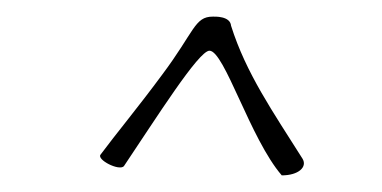

<svg xmlns="http://www.w3.org/2000/svg" viewBox="-20 -720 460 231"><path d="M129 -520C168 -578 219 -659 232 -659C250 -659 281 -553 319 -509C339 -509 350 -519 344 -529C308 -586 276 -632 258 -689C257 -701 238 -700 236 -700C214 -700 214 -682 175 -630C147 -592 118 -557 101 -534C96 -528 123 -514 129 -520Z"/></svg>

Font: Stalemate
Style: Regular
Weight: 400
Designer: Astigmatic (AOETI)
Foundry: Astigmatic (AOETI)
Version: Version 001.000